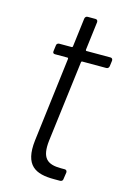

<svg xmlns="http://www.w3.org/2000/svg" viewBox="-101 -682 488 732"><g transform="rotate(15 142.5 -315.5)"><path d="M282 -471 285 -494C285 -500 282 -504 276 -504H181C179 -504 178 -506 178 -508L192 -621C192 -627 189 -631 183 -631H152C146 -631 142 -627 141 -621L127 -508C127 -506 125 -504 123 -504H74C68 -504 63 -500 63 -494L60 -471C59 -465 62 -461 68 -461H118C120 -461 121 -459 121 -457L80 -124C68 -22 115 0 188 0H212C218 0 223 -4 223 -10L227 -37C227 -43 224 -47 218 -47H203C148 -47 124 -67 132 -137L172 -457C172 -459 174 -461 176 -461H271C277 -461 281 -465 282 -471Z"/></g></svg>

Font: Barlow Semi Condensed Light
Style: Italic
Weight: 300
Width: 4
Italic angle: -7°
Designer: Jeremy Tribby
Foundry: Tribby Type
Version: Version 1.422;hotconv 1.0.109;makeotfexe 2.5.65596